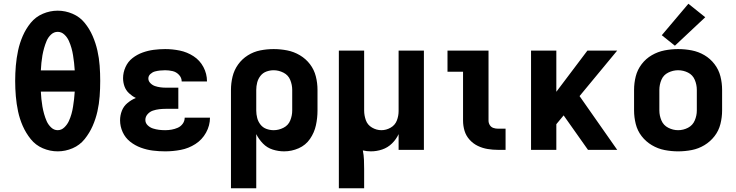

<svg xmlns="http://www.w3.org/2000/svg" viewBox="-20 -800 3928 1025"><path d="M288 8Q329 8 367.5 -8.5Q406 -25 432 -57.5Q458 -90 474.5 -127.5Q491 -165 500 -205Q509 -245 512 -286Q515 -327 515 -368Q515 -409 512 -449.5Q509 -490 500 -530Q491 -570 474.5 -608Q458 -646 432 -678Q406 -710 367.5 -726.5Q329 -743 288 -743Q247 -743 208.5 -726.5Q170 -710 144 -678Q118 -646 101.5 -608Q85 -570 76.5 -530Q68 -490 64.5 -449.5Q61 -409 61 -368Q61 -327 64.5 -286Q68 -245 76.5 -205Q85 -165 101.5 -127.5Q118 -90 144 -57.5Q170 -25 208.5 -8.5Q247 8 288 8ZM288 -105Q268 -105 252.5 -120Q237 -135 229 -153.5Q221 -172 215.5 -191.5Q210 -211 206.5 -231Q203 -251 201 -271Q199 -291 198 -311H379Q378 -291 375.5 -271Q373 -251 370 -231Q367 -211 361.5 -191.5Q356 -172 347.5 -153.5Q339 -135 323.5 -120Q308 -105 288 -105ZM379 -424H198Q199 -444 201 -464.5Q203 -485 206.5 -504.5Q210 -524 215.5 -543.5Q221 -563 229 -582Q237 -601 252.5 -615.5Q268 -630 288 -630Q308 -630 323.5 -615.5Q339 -601 347.5 -582Q356 -563 361.5 -543.5Q367 -524 370 -504.5Q373 -485 375.5 -464.5Q378 -444 379 -424Z M862 8Q904 8 945.5 0Q987 -8 1023 -31Q1059 -54 1080 -92Q1101 -130 1101 -172H966Q966 -154 955.5 -139.5Q945 -125 929 -118Q913 -111 896 -108Q879 -105 862 -105Q845 -105 829 -107Q813 -109 797 -114Q781 -119 768.5 -131Q756 -143 756 -160Q756 -177 768 -190.5Q780 -204 796.5 -209.5Q813 -215 830 -217Q847 -219 864 -219H932V-332H864Q850 -332 835.5 -334Q821 -336 807.5 -340.5Q794 -345 783 -356Q772 -367 772 -381Q772 -395 783 -405Q794 -415 807 -418.5Q820 -422 834 -423.5Q848 -425 862 -425Q881 -425 901 -420.5Q921 -416 935.5 -400.5Q950 -385 950 -365H1085V-366Q1085 -406 1066 -442Q1047 -478 1013 -500Q979 -522 940 -530Q901 -538 862 -538Q831 -538 800.5 -534Q770 -530 741 -519.5Q712 -509 687.5 -490Q663 -471 650 -442Q637 -413 637 -383Q637 -360 644.5 -339Q652 -318 668.5 -302.5Q685 -287 705 -277Q681 -267 660.5 -250Q640 -233 630.5 -208.5Q621 -184 621 -158Q621 -125 635 -94.5Q649 -64 675 -43.5Q701 -23 732.5 -11.5Q764 0 796.5 4Q829 8 862 8Z M1213 205H1348V-84Q1362 -56 1384 -33.5Q1406 -11 1436 -1.5Q1466 8 1497 8Q1537 8 1574.5 -8.5Q1612 -25 1635 -58.5Q1658 -92 1666.5 -131Q1675 -170 1675 -210V-320Q1675 -357 1666 -392.5Q1657 -428 1635 -457Q1613 -486 1581 -505Q1549 -524 1513 -531Q1477 -538 1441 -538Q1405 -538 1369.5 -531Q1334 -524 1303 -504.5Q1272 -485 1251 -455.5Q1230 -426 1221.5 -391Q1213 -356 1213 -320ZM1441 -105Q1421 -105 1402 -112Q1383 -119 1370.5 -135Q1358 -151 1353 -170.5Q1348 -190 1348 -210V-320Q1348 -340 1353 -359.5Q1358 -379 1370.5 -395Q1383 -411 1402 -418Q1421 -425 1441 -425Q1468 -425 1493.5 -412Q1519 -399 1529.5 -373Q1540 -347 1540 -320V-210Q1540 -183 1529.5 -157Q1519 -131 1493.5 -118Q1468 -105 1441 -105Z M1789 205H1924V102Q1924 78 1923 53Q1922 28 1917 3Q1938 8 1960 8Q1991 8 2020.5 -2Q2050 -12 2072.5 -34Q2095 -56 2108 -84V0H2243V-530H2108V-207Q2108 -181 2098.5 -156.5Q2089 -132 2065.5 -118.5Q2042 -105 2016 -105Q1990 -105 1966 -119Q1942 -133 1933 -158.5Q1924 -184 1924 -210V-530H1789Z M2639 0H2679V-113H2639Q2626 -113 2614 -117Q2602 -121 2595 -132Q2588 -143 2588 -156V-530H2369V-417H2452V-156Q2452 -128 2460 -101.5Q2468 -75 2487 -54Q2506 -33 2531 -21Q2556 -9 2583.5 -4.5Q2611 0 2639 0Z M2815 0H2950V-137L2989 -184L3119 0H3275L3074 -287L3275 -530H3116L2950 -310V-530H2815Z M3600 8Q3637 8 3673 1Q3709 -6 3740.5 -25Q3772 -44 3794.5 -73Q3817 -102 3826 -138Q3835 -174 3835 -210V-320Q3835 -357 3826 -392.5Q3817 -428 3794.5 -457.5Q3772 -487 3740.5 -505.5Q3709 -524 3673 -531Q3637 -538 3600 -538Q3564 -538 3528 -531Q3492 -524 3460 -505.5Q3428 -487 3405.5 -457.5Q3383 -428 3374 -392.5Q3365 -357 3365 -320V-210Q3365 -174 3374 -138Q3383 -102 3405.5 -73Q3428 -44 3460 -25Q3492 -6 3528 1Q3564 8 3600 8ZM3600 -105Q3573 -105 3547.5 -118Q3522 -131 3511 -157Q3500 -183 3500 -210V-320Q3500 -348 3511 -374Q3522 -400 3547.5 -412.5Q3573 -425 3600 -425Q3628 -425 3653 -412.5Q3678 -400 3689 -374Q3700 -348 3700 -320V-210Q3700 -183 3689 -157Q3678 -131 3653 -118Q3628 -105 3600 -105ZM3583 -556 3745 -708 3655 -780 3513 -612Z"/></svg>

Font: Iosevka Sparkle Extrabold
Style: Regular
Weight: 800
Designer: Belleve Invis
Foundry: Belleve Invis
Version: Version 4.5.0; ttfautohint (v1.8.3)